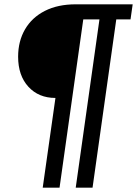

<svg xmlns="http://www.w3.org/2000/svg" viewBox="-20 -706 640 890"><path d="M178 164 237 -252Q159 -252 111.5 -304Q64 -356 64 -443Q64 -515 96 -570Q128 -625 188 -655.5Q248 -686 331 -686H595L585 -616H519L409 164H331L441 -616H366L256 164Z"/></svg>

Font: Chivo Mono
Style: Bold Italic
Weight: 700
Italic angle: -8.05°
Monospace: yes
Version: Version 1.008